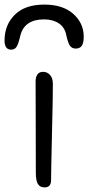

<svg xmlns="http://www.w3.org/2000/svg" viewBox="-57 -774 387 842"><path d="M137.2 -753.9Q218.8 -753.9 264.4 -713.1Q310.1 -672.4 310.1 -613.8Q310.1 -585 301.5 -573Q293 -561 274.9 -561Q258.8 -561 250 -573Q241.2 -585 233.9 -619.1Q227.1 -654.3 200.9 -671.6Q174.8 -689 136.2 -689Q50.3 -689 32.2 -618.2Q23.9 -581.1 15.6 -568.6Q7.3 -556.2 -7.8 -556.2Q-37.1 -556.2 -37.1 -596.2Q-37.1 -664.6 7.8 -709.2Q52.7 -753.9 137.2 -753.9ZM138.2 47.9Q118.2 47.9 109.1 32.7Q100.1 17.6 100.1 -16.1Q100.1 -141.1 99.6 -258.1Q99.1 -375 99.1 -417Q99.1 -436.5 107.4 -447.8Q115.7 -459 131.8 -459Q149.9 -459 162.1 -445.6Q174.3 -432.1 174.8 -408.2Q175.3 -366.7 171.1 -193.8Q167 -21 167 16.1Q167 47.9 138.2 47.9Z"/></svg>

Font: Shantell Sans Bouncy
Style: Regular
Weight: 300
Designer: Stephen Nixon, Anya Danilova, Shantell Martin
Foundry: Arrow Type
Version: Version 1.006;[9816181b4]